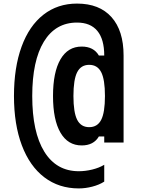

<svg xmlns="http://www.w3.org/2000/svg" viewBox="-20 -836 790 1072"><path d="M58 -300Q58 -459 100.5 -575.5Q143 -692 222.5 -754Q302 -816 410 -816Q535 -816 602.5 -740.5Q670 -665 670 -526V-40H562V-74H532Q503 -24 436 -24Q359 -24 317.5 -95.5Q276 -167 276 -300Q276 -433 317.5 -504.5Q359 -576 436 -576Q503 -576 532 -526H562Q562 -617 523.5 -663.5Q485 -710 410 -710Q290 -710 225 -603.5Q160 -497 160 -300Q160 -98 227.5 11Q295 120 420 120Q457 120 495.5 110.5Q534 101 562 84V178Q534 196 495.5 206Q457 216 420 216Q309 216 227.5 154Q146 92 102 -24.5Q58 -141 58 -300ZM566 -300Q566 -392 545 -433Q524 -474 478 -474Q432 -474 411 -433Q390 -392 390 -300Q390 -208 411 -167Q432 -126 478 -126Q524 -126 545 -167Q566 -208 566 -300Z"/></svg>

Font: Martian Mono Custom sWd Rg
Style: Regular
Weight: 400
Width: 6
Monospace: yes
Designer: Alex Havermale
Foundry: Evil Martians
Version: Version 1.000